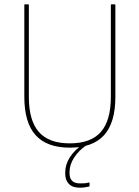

<svg xmlns="http://www.w3.org/2000/svg" viewBox="-20 -675 648 892"><path d="M304 11Q198 11 145.5 -47Q93 -105 93 -225V-652Q93 -655 96 -655H110Q114 -655 114 -652V-225Q114 -115 160.5 -62Q207 -9 304 -9Q402 -9 448.5 -62Q495 -115 495 -225V-652Q495 -655 498 -655H512Q516 -655 516 -652V-225Q516 -105 463.5 -47Q411 11 304 11ZM350 197Q317 197 300 179.5Q283 162 283 132V126Q283 89 305 55Q327 21 370 -9L381 -5V0Q346 24 324.5 57Q303 90 303 124V129Q303 177 351 177Q362 177 372 176.5Q382 176 392 173Q396 172 396 175V189Q396 190 395.5 190.5Q395 191 393 192Q384 194 372.5 195.5Q361 197 350 197Z"/></svg>

Font: Sofia Sans Semi Condensed Thin
Style: Regular
Weight: 250
Version: Version 4.100